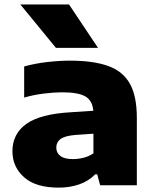

<svg xmlns="http://www.w3.org/2000/svg" viewBox="-20 -828 692 858"><path d="M243 10.5Q139.5 10.5 87.5 -36Q35.5 -82.5 35.5 -152Q35.5 -230 98 -274.5Q160.5 -319 298.5 -326.5L397 -333Q393 -379 361.2 -397.2Q329.5 -415.5 257 -415.5Q222 -415.5 175.5 -409.8Q129 -404 88 -392V-531Q136.5 -544.5 191.2 -550.8Q246 -557 292 -557Q397 -557 463.2 -533.2Q529.5 -509.5 560.5 -453.8Q591.5 -398 591.5 -301V0H427.5L414.5 -49H405.5Q376 -18.5 333.8 -4Q291.5 10.5 243 10.5ZM231.5 -168.5Q231.5 -145 249.8 -131Q268 -117 306 -117Q329 -117 353.2 -123Q377.5 -129 397.5 -143V-230.5L317.5 -225Q269.5 -221 250.5 -206.8Q231.5 -192.5 231.5 -168.5ZM230 -614 71 -808H288.5L418 -614Z"/></svg>

Font: Encode Sans Expanded ExtraBold
Style: Regular
Weight: 800
Width: 7
Designer: Multiple Designers
Foundry: Impallari Type
Version: Version 3.000; ttfautohint (v1.8.3) -l 8 -r 50 -G 200 -x 14 